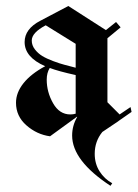

<svg xmlns="http://www.w3.org/2000/svg" viewBox="-20 -443 452 630"><path d="M290.8 61.7Q290.8 94.2 306.7 119.2Q322.5 144.2 348.3 158.3L342.5 166.7Q216.7 84.2 216.7 1.7Q216.7 -30.8 233.3 -59.2L232.5 -60L144.2 4.2Q100.8 -1.7 66.7 -31.7Q32.5 -61.7 32.5 -105.8Q32.5 -139.2 57.1 -170Q81.7 -200.8 128.3 -225.8Q60.8 -255 60.8 -305Q60.8 -348.3 112.5 -375L204.2 -423.3L327.5 -344.2L360.8 -370.8L375.8 -353.3L332.5 -317.5V-107.5L372.5 -67.5L408.3 -91.7L411.7 -75.8L367.5 -45H368.3Q367.5 -45 366.7 -44.2L315.8 -10Q290.8 20.8 290.8 61.7ZM130 -360Q84.2 -335.8 84.2 -310Q84.2 -294.2 94.6 -280.8Q105 -267.5 118.8 -259.2Q132.5 -250.8 154.6 -242.5Q176.7 -234.2 191.7 -230.4Q206.7 -226.7 228.3 -220.8Q228.3 -234.2 228.3 -260.4Q228.3 -286.7 228.3 -299.2ZM228.3 -196.7Q171.7 -209.2 143.3 -220Q133.3 -204.2 133.3 -181.7Q133.3 -140.8 154.2 -104.2Q175 -67.5 210.8 -67.5Q220 -67.5 228.3 -70Q228.3 -91.7 228.3 -133.3Q228.3 -175 228.3 -196.7Z"/></svg>

Font: Chomsky
Style: Regular
Weight: 400
Version: Version 2.3